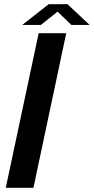

<svg xmlns="http://www.w3.org/2000/svg" viewBox="-20 -896 448 916"><path d="M7.5 0 164.5 -737.5H296L139.5 0ZM86 -777 212.5 -876H302L407.5 -777H320.5L254.5 -840.5L175 -777Z"/></svg>

Font: Epilogue SemiBold
Style: Italic
Weight: 600
Italic angle: -12°
Designer: Tyler Finck
Foundry: Etcetera Type Co
Version: Version 2.111; ttfautohint (v1.8.3)